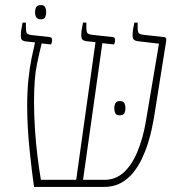

<svg xmlns="http://www.w3.org/2000/svg" viewBox="-20 -736 727 756"><path d="M114 0Q110 -27 105.5 -64.5Q101 -102 96.5 -145.5Q92 -189 89.5 -233.5Q87 -278 87 -318Q87 -377 92 -424Q97 -471 104.5 -507.5Q112 -544 118 -569L81 -573Q74 -574 69.5 -576.5Q65 -579 63.5 -583.5Q62 -588 62 -595Q62 -608 64 -620.5Q66 -633 69 -647H82V-629Q82 -610 86 -605Q90 -600 104 -598L176 -590Q181 -589 183 -586.5Q185 -584 185 -579Q185 -573 184 -569Q183 -565 181 -561L144 -565Q137 -537 125.5 -483Q114 -429 114 -334Q114 -285 117.5 -229.5Q121 -174 127.5 -121.5Q134 -69 141 -28H280L356 -570L319 -574Q308 -576 304 -581Q300 -586 300 -596Q300 -609 302 -621Q304 -633 307 -647H320V-629Q320 -611 324 -606Q328 -601 342 -599L424 -590Q429 -589 431 -586.5Q433 -584 433 -579Q433 -573 432 -569Q431 -565 429 -561L383 -566L307 -28H393Q413 -28 431.5 -35Q450 -42 465.5 -55.5Q481 -69 495 -89.5Q509 -110 520 -136Q531 -162 540 -193.5Q549 -225 555 -262L606 -564L521 -574Q510 -576 506 -581Q502 -586 502 -596Q502 -609 504 -621Q506 -633 509 -647H522V-629Q522 -611 526 -606Q530 -601 544 -599L626 -590Q629 -590 631 -588.5Q633 -587 634 -584.5Q635 -582 635 -579L586 -271Q583 -254 577.5 -228Q572 -202 562.5 -171.5Q553 -141 538.5 -110.5Q524 -80 503.5 -55Q483 -30 455 -15Q427 0 390 0ZM430 -310Q430 -321 434.5 -329.5Q439 -338 451 -338Q466 -338 470 -329.5Q474 -321 474 -310Q474 -299 470 -290.5Q466 -282 451 -282Q438 -282 434 -290.5Q430 -299 430 -310ZM141 -660Q127 -660 122.5 -668.5Q118 -677 118 -689Q118 -699 122.5 -707.5Q127 -716 141 -716Q154 -716 158 -707.5Q162 -699 162 -688Q162 -677 158 -668.5Q154 -660 141 -660Z"/></svg>

Font: Noto Serif Hebrew Thin
Style: Regular
Weight: 250
Version: Version 2.003